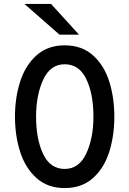

<svg xmlns="http://www.w3.org/2000/svg" viewBox="-20 -942 656 974"><path d="M56 -350Q56 -447 82.5 -529Q109 -611 165.5 -661.5Q222 -712 308 -712Q395 -712 451.5 -661.5Q508 -611 534 -529Q560 -447 560 -350Q560 -253 534 -171Q508 -89 451.5 -38.5Q395 12 308 12Q222 12 165.5 -38.5Q109 -89 82.5 -171Q56 -253 56 -350ZM454 -350Q454 -465 418 -540.5Q382 -616 308 -616Q235 -616 199 -537.5Q163 -459 163 -350Q163 -236 199 -160.5Q235 -85 308 -85Q381 -85 417.5 -163Q454 -241 454 -350ZM104 -922H239L381 -766H282Z"/></svg>

Font: Overpass Mono Light
Style: Bold
Weight: 600
Monospace: yes
Designer: Delve Withrington, Dave Bailey
Foundry: Delve Fonts
Version: Version 1.000;DELV;Overpass